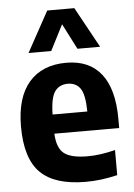

<svg xmlns="http://www.w3.org/2000/svg" viewBox="-56 -851 629 903"><g transform="rotate(-5 258.0 -399.0)"><path d="M312.5 10.5Q166.5 10.5 98.8 -56.5Q31 -123.5 31 -274.5Q31 -412.5 93.2 -484Q155.5 -555.5 269 -555.5Q377.5 -555.5 434 -483.5Q490.5 -411.5 490.5 -270V-228H184.5Q187.5 -160.5 220.2 -134.5Q253 -108.5 332.5 -108.5Q362.5 -108.5 395.2 -113.2Q428 -118 462 -126.5V-8Q421 1.5 385 6Q349 10.5 312.5 10.5ZM267.5 -456.5Q228.5 -456.5 207 -427.8Q185.5 -399 184 -318.5H348Q347 -399 326.5 -427.8Q306 -456.5 267.5 -456.5ZM96.5 -616.5 201.5 -808H329.5L434.5 -616.5H327.5L265.5 -737.5L203.5 -616.5Z"/></g></svg>

Font: Encode Sans SemiCondensed SemiCondensed
Style: Bold
Weight: 700
Width: 4
Designer: Multiple Designers
Foundry: Impallari Type
Version: Version 3.000; ttfautohint (v1.8.3) -l 8 -r 50 -G 200 -x 14 